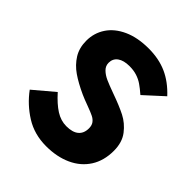

<svg xmlns="http://www.w3.org/2000/svg" viewBox="-203 -864 1006 1006"><g transform="rotate(45 300.0 -361.0)"><path d="M302 -139Q347.5 -139 370.8 -158.5Q394 -178 394 -215Q394 -237 384 -250.5Q374 -264 357.2 -272.2Q340.5 -280.5 308 -292.5Q265.5 -308 245 -317.5Q187 -344 147.2 -371.5Q107.5 -399 83.2 -438Q59 -477 59 -530Q59 -587 89.5 -633Q120 -679 179 -705.8Q238 -732.5 319.5 -732.5Q395 -732.5 454 -706.2Q513 -680 565 -624L461 -529Q434 -552.5 413.5 -566.5Q393 -580.5 368.8 -588.2Q344.5 -596 314 -596Q271 -596 247.2 -578.8Q223.5 -561.5 223.5 -531Q223.5 -507.5 240.5 -490.8Q257.5 -474 283 -462.5Q308.5 -451 354.5 -434.5Q422 -410.5 464.8 -388.8Q507.5 -367 538.5 -326.8Q569.5 -286.5 569.5 -224Q569.5 -151 535.8 -98.2Q502 -45.5 441.2 -17.8Q380.5 10 301 10Q213.5 10 145.8 -32.5Q78 -75 31 -139L143.5 -234Q185.5 -187 223.2 -163Q261 -139 302 -139Z"/></g></svg>

Font: JuliaMono Black
Style: Regular
Weight: 900
Monospace: yes
Designer: cormullion
Foundry: corm
Version: Version 0.054; ttfautohint (v1.8.4)